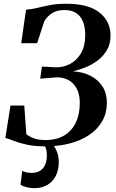

<svg xmlns="http://www.w3.org/2000/svg" viewBox="-20 -772 620 1024"><path d="M223.5 8.5Q164.5 8.5 123 -0.5Q81.5 -9.5 54 -20.5Q26.5 -31.5 8.5 -36.5L36 -209H109.5L120.5 -55.5Q132.5 -47 146.8 -40Q161 -33 179.2 -29Q197.5 -25 222 -25Q281 -25 322 -49.2Q363 -73.5 384.2 -118Q405.5 -162.5 405.5 -222.5Q405.5 -286.5 372.8 -323Q340 -359.5 282 -359.5L194.5 -352.5L203.5 -417L276 -413Q314.5 -411.5 350.8 -429.5Q387 -447.5 410.8 -486Q434.5 -524.5 434.5 -585.5Q434.5 -649 406.8 -683.8Q379 -718.5 323 -718.5Q282.5 -718.5 256.2 -700.8Q230 -683 216 -658L178 -541.5H93L119 -720.5Q148 -722 178.8 -729.8Q209.5 -737.5 247 -744.8Q284.5 -752 333.5 -752Q452 -752 510.8 -705Q569.5 -658 569.5 -582Q569.5 -537.5 550.2 -504.8Q531 -472 500.5 -449.2Q470 -426.5 435 -412.5Q400 -398.5 369 -391.5Q422.5 -388.5 463.2 -367.5Q504 -346.5 527 -310.2Q550 -274 550 -224.5Q550 -169 525.2 -125.8Q500.5 -82.5 456 -52.5Q411.5 -22.5 352 -7Q292.5 8.5 223.5 8.5ZM233 -15 253.5 -13Q269 4.5 281.2 31.5Q293.5 58.5 293.5 91Q293.5 134.5 277.5 166Q261.5 197.5 232.2 214.5Q203 231.5 162.5 231.5Q141.5 231.5 121.8 226.5Q102 221.5 89.5 213L98.5 139Q107 144 120.8 147.2Q134.5 150.5 152 150Q188 149.5 208.8 125.5Q229.5 101.5 230 57.5Q230 33 223.2 15.2Q216.5 -2.5 210 -13Z"/></svg>

Font: Merriweather 120pt SemiBold
Style: Italic
Weight: 600
Italic angle: -7.8°
Version: Version 2.101